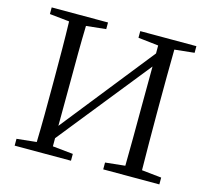

<svg xmlns="http://www.w3.org/2000/svg" viewBox="-104 -853 1075 978"><g transform="rotate(15 433.5 -364.5)"><path d="M815 -694 711 -683Q710 -612 709.5 -539Q709 -466 709 -392V-337Q709 -265 709.5 -192Q710 -119 711 -47L815 -36V0H519V-36L623 -47Q624 -118 624.5 -193.5Q625 -269 625 -353L626 -571L241 -90V-47L349 -36V0H52V-36L156 -47Q158 -118 158.5 -191Q159 -264 159 -337V-392Q159 -465 158.5 -538Q158 -611 156 -683L52 -694V-729H349V-694L245 -683Q243 -612 242.5 -539Q242 -466 242 -392L241 -155L626 -640V-682L519 -694V-729H815Z"/></g></svg>

Font: Shippori Mincho TTF
Style: Regular
Weight: 400
Version: Version 2.100